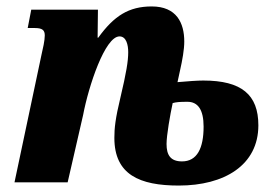

<svg xmlns="http://www.w3.org/2000/svg" viewBox="-20 -566 846 596"><path d="M535 10C676 10 782 -53 782 -177C782 -272 730 -316 611 -316C593 -316 565 -314 531 -311C534 -323 536 -336 539 -348C546 -379 552 -412 552 -437C552 -495 528 -546 451 -546C380 -546 334 -517 285 -449H283L284 -536H77L66 -479H88C112 -479 119 -472 119 -456C119 -440 113 -414 109 -397L25 0H190L238 -209C255 -299 306 -453 351 -453C372 -453 378 -427 378 -404C378 -376 372 -340 354 -264C338 -198 335 -168 335 -138C335 -24 413 10 535 10ZM545 -65C509 -65 497 -85 497 -119C497 -146 508 -209 516 -246C527 -249 537 -250 562 -250C594 -250 612 -226 612 -173C612 -106 592 -65 545 -65Z"/></svg>

Font: Noto Serif ExtraCondensed Black
Style: Italic
Weight: 900
Width: 2
Italic angle: -12°
Designer: Monotype Design Team
Foundry: Monotype Imaging Inc.
Version: Version 2.014